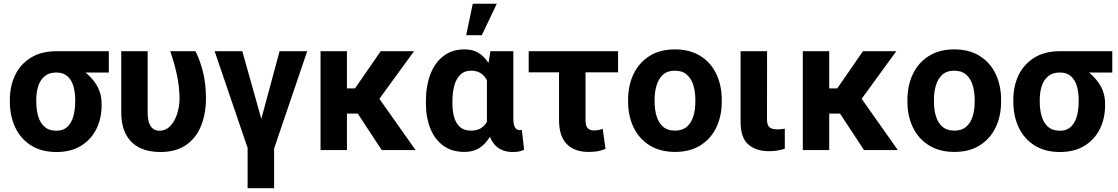

<svg xmlns="http://www.w3.org/2000/svg" viewBox="-20 -802 5975 1026"><path d="M32.7 -258.8V-269Q32.7 -343.3 61.5 -401.9Q90.3 -460.4 145.8 -494.4Q201.2 -528.3 280.8 -528.3Q296.9 -520.5 314.5 -492.2Q332 -463.9 375 -451.2Q433.1 -428.2 478 -373.3Q522.9 -318.4 522.9 -249V-238.8Q522.9 -168.9 494.9 -112.5Q466.8 -56.2 413.1 -22.9Q359.4 10.3 281.7 10.3Q201.7 10.3 146 -24.9Q90.3 -60.1 61.5 -120.8Q32.7 -181.6 32.7 -258.8ZM173.8 -269V-258.8Q173.8 -215.8 184.1 -180.7Q194.3 -145.5 218 -124.5Q241.7 -103.5 281.7 -103.5Q318.4 -103.5 340.3 -124.5Q362.3 -145.5 372.1 -180.7Q381.8 -215.8 381.8 -258.8V-269Q381.8 -308.6 372.3 -341.6Q362.8 -374.5 340.6 -394.5Q318.4 -414.5 281.2 -414.5Q242.2 -414.5 218.5 -394.5Q194.8 -374.5 184.3 -341.6Q173.8 -308.6 173.8 -269ZM561.5 -528.3V-414.5H281.2V-528.3Z M627.9 -528.3H769V-202.6Q769 -165 777.3 -143.6Q785.6 -122.1 799.8 -112.8Q814 -103.5 831.1 -103.5Q866.2 -103.5 890.4 -129.2Q914.5 -154.8 927 -194.6Q939.5 -234.4 939.5 -276.4Q938.5 -341.3 924.8 -404.5Q911.1 -467.8 889.6 -528.3H1024.9Q1047.4 -483.4 1064 -420.2Q1080.6 -356.9 1080.6 -276.4Q1080.6 -196.3 1055.2 -131.3Q1029.8 -66.4 975.8 -28.1Q921.9 10.3 835.9 10.3Q772.9 10.3 726.3 -12.5Q679.7 -35.2 653.8 -82.5Q627.9 -129.9 627.9 -203.6Z M1444.8 -43V203.6H1303.2V-43ZM1366.2 -129.4 1474.1 -528.3H1621.6L1441.9 0H1347.2ZM1274.9 -528.3 1387.7 -126.5 1401.9 0H1307.1L1127 -528.3Z M1834 -528.3V0H1692.9V-528.3ZM2192.4 -528.3 1949.7 -194.8H1808.1L1791 -329.6H1877L2014.2 -528.3ZM2020 0 1874.5 -221.2 1996.1 -290 2200.7 0Z M2255.9 -250.5V-260.7Q2255.9 -341.8 2279.5 -404.3Q2303.2 -466.8 2349.4 -502.4Q2395.5 -538.1 2462.4 -538.1Q2521.5 -538.1 2559.6 -502.4Q2597.7 -466.8 2619.1 -405.3Q2640.6 -343.7 2649.4 -266.1V-249Q2640.6 -174.8 2619.1 -116.5Q2597.7 -58.1 2559.3 -24.2Q2521 9.8 2461.4 9.8Q2395 9.8 2349.1 -23.4Q2303.2 -56.6 2279.5 -115.5Q2255.9 -174.3 2255.9 -250.5ZM2397.5 -260.7V-250.5Q2397.5 -208.5 2407 -175.3Q2416.5 -142.1 2438.2 -123Q2460 -104 2497.1 -104Q2533.7 -104 2556.2 -121.1Q2578.6 -138.2 2590.6 -168.7Q2602.5 -199.2 2607.4 -238.8V-273.4Q2603.5 -317.9 2591.6 -351.8Q2579.6 -385.7 2556.9 -405Q2534.2 -424.3 2498 -424.3Q2461.4 -424.3 2439.2 -402.1Q2417 -379.9 2407.2 -342.8Q2397.5 -305.7 2397.5 -260.7ZM2600.6 -528.3H2723.1V-171.4Q2723.1 -133.8 2732.4 -120.1Q2741.7 -106.4 2758.3 -106.4Q2761.7 -106.4 2764.2 -106.9Q2766.6 -107.4 2768.6 -107.9L2780.8 -2Q2764.6 5.9 2750.2 8.1Q2735.8 10.3 2719.2 10.3Q2680.7 10.3 2652.1 -5.6Q2623.5 -21.5 2605.7 -54.2Q2587.9 -86.9 2582 -138.7V-415ZM2471.2 -613.8 2506.3 -782.2H2634.8L2554.7 -613.8Z M3282.7 -528.3V-415.5H2805.2V-528.3ZM2967.3 -528.3H3108.9V-160.6Q3108.9 -128.9 3120.6 -116.9Q3132.3 -105 3153.3 -105Q3169.4 -105 3179.2 -107.4Q3189 -109.9 3200.7 -113.3L3215.8 -6.3Q3191.9 3.4 3170.9 6.6Q3149.9 9.8 3124.5 9.8Q3050.3 9.8 3008.8 -32Q2967.3 -73.7 2967.3 -162.1Z M3336.4 -258.8V-269Q3336.4 -345.7 3365.7 -406.7Q3395 -467.8 3450.9 -502.9Q3506.8 -538.1 3586.4 -538.1Q3666.5 -538.1 3722.7 -502.9Q3778.8 -467.8 3807.9 -406.7Q3836.9 -345.7 3836.9 -269V-258.8Q3836.9 -181.6 3807.9 -121.1Q3778.8 -60.5 3723.1 -25.4Q3667.5 9.8 3587.4 9.8Q3507.3 9.8 3451.2 -25.4Q3395 -60.5 3365.7 -121.1Q3336.4 -181.6 3336.4 -258.8ZM3478 -269V-258.8Q3478 -215.8 3488.8 -180.7Q3499.5 -145.5 3523.4 -124.8Q3547.4 -104 3587.4 -104Q3626.5 -104 3650.4 -124.8Q3674.3 -145.5 3685.1 -180.7Q3695.8 -215.8 3695.8 -258.8V-269Q3695.8 -311 3685.1 -346.4Q3674.3 -381.8 3650.4 -403.1Q3626.5 -424.3 3586.4 -424.3Q3546.9 -424.3 3523.2 -403.1Q3499.5 -381.8 3488.8 -346.4Q3478 -311 3478 -269Z M3937.5 -528.3H4079.1L4078.6 -165.5Q4078.6 -132.3 4092.3 -121.6Q4106 -110.8 4132.8 -110.8Q4145.5 -110.8 4156 -111.8Q4166.5 -112.8 4173.8 -114.3V-7.3Q4156.3 -1.5 4135.5 2.2Q4114.7 5.9 4088.9 5.9Q4019.5 5.9 3978.5 -30.3Q3937.5 -66.4 3937.5 -150.4Z M4411.1 -528.3V0H4270V-528.3ZM4769.5 -528.3 4526.9 -194.8H4385.3L4368.2 -329.6H4454.1L4591.3 -528.3ZM4597.2 0 4451.7 -221.2 4573.2 -290 4777.8 0Z M4829.1 -258.8V-269Q4829.1 -345.7 4858.4 -406.7Q4887.7 -467.8 4943.6 -502.9Q4999.5 -538.1 5079.1 -538.1Q5159.2 -538.1 5215.3 -502.9Q5271.5 -467.8 5300.5 -406.7Q5329.6 -345.7 5329.6 -269V-258.8Q5329.6 -181.6 5300.5 -121.1Q5271.5 -60.5 5215.8 -25.4Q5160.2 9.8 5080.1 9.8Q5000 9.8 4943.8 -25.4Q4887.7 -60.5 4858.4 -121.1Q4829.1 -181.6 4829.1 -258.8ZM4970.7 -269V-258.8Q4970.7 -215.8 4981.4 -180.7Q4992.2 -145.5 5016.1 -124.8Q5040 -104 5080.1 -104Q5119.1 -104 5143.1 -124.8Q5167 -145.5 5177.7 -180.7Q5188.5 -215.8 5188.5 -258.8V-269Q5188.5 -311 5177.7 -346.4Q5167 -381.8 5143.1 -403.1Q5119.1 -424.3 5079.1 -424.3Q5039.6 -424.3 5015.9 -403.1Q4992.2 -381.8 4981.4 -346.4Q4970.7 -311 4970.7 -269Z M5395 -258.8V-269Q5395 -343.3 5423.8 -401.9Q5452.6 -460.4 5508.1 -494.4Q5563.5 -528.3 5643.1 -528.3Q5659.2 -520.5 5676.8 -492.2Q5694.3 -463.9 5737.3 -451.2Q5795.4 -428.2 5840.3 -373.3Q5885.3 -318.4 5885.3 -249V-238.8Q5885.3 -168.9 5857.2 -112.5Q5829.1 -56.2 5775.4 -22.9Q5721.7 10.3 5644 10.3Q5564 10.3 5508.3 -24.9Q5452.6 -60.1 5423.8 -120.8Q5395 -181.6 5395 -258.8ZM5536.1 -269V-258.8Q5536.1 -215.8 5546.4 -180.7Q5556.6 -145.5 5580.3 -124.5Q5604 -103.5 5644 -103.5Q5680.7 -103.5 5702.6 -124.5Q5724.6 -145.5 5734.4 -180.7Q5744.1 -215.8 5744.1 -258.8V-269Q5744.1 -308.6 5734.6 -341.6Q5725.1 -374.5 5702.9 -394.5Q5680.7 -414.5 5643.6 -414.5Q5604.5 -414.5 5580.8 -394.5Q5557.1 -374.5 5546.6 -341.6Q5536.1 -308.6 5536.1 -269ZM5923.8 -528.3V-414.5H5643.6V-528.3Z"/></svg>

Font: RobotoDEMO
Style: Regular
Weight: 400
Designer: Christian Robertson
Foundry: Google
Version: Version 2.136